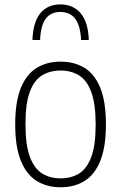

<svg xmlns="http://www.w3.org/2000/svg" viewBox="-20 -822 538 852"><path d="M249 9Q188.5 9 143.2 -18.8Q98 -46.5 72.8 -108Q47.5 -169.5 47.5 -270Q47.5 -370.5 72.5 -431.8Q97.5 -493 142.8 -520.8Q188 -548.5 249 -548.5Q309.5 -548.5 354.8 -521Q400 -493.5 425 -432.2Q450 -371 450 -270Q450 -170 425.2 -108.5Q400.5 -47 355.2 -19Q310 9 249 9ZM249 -30.5Q296.5 -30.5 331.2 -52.2Q366 -74 385.2 -126Q404.5 -178 404.5 -268.5Q404.5 -360.5 385.2 -413Q366 -465.5 331 -487.2Q296 -509 249 -509Q201.5 -509 166.5 -487.5Q131.5 -466 112.2 -414.2Q93 -362.5 93 -272Q93 -179.5 112.2 -127Q131.5 -74.5 166.5 -52.5Q201.5 -30.5 249 -30.5ZM124 -644.5Q126.5 -724 159 -763.2Q191.5 -802.5 248 -802.5Q304.5 -802.5 338 -763Q371.5 -723.5 374 -644.5H340Q336.5 -709 313.5 -739Q290.5 -769 248 -769Q205.5 -769 183 -739Q160.5 -709 158 -644.5Z"/></svg>

Font: Encode Sans Semi Condensed ExtraLight
Style: Regular
Weight: 200
Width: 4
Designer: Multiple Designers
Foundry: Impallari Type
Version: Version 3.000; ttfautohint (v1.8.3) -l 8 -r 50 -G 200 -x 14 